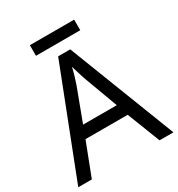

<svg xmlns="http://www.w3.org/2000/svg" viewBox="-198 -985 1036 1115"><g transform="rotate(-30 319.5 -427.5)"><path d="M545 0 459 -221H176L91 0H0L279 -717H360L638 0ZM352 -517Q349 -525 342 -546Q335 -567 328.5 -589.5Q322 -612 318 -624Q311 -593 302 -563.5Q293 -534 287 -517L206 -301H432ZM466 -855V-784H169V-855Z"/></g></svg>

Font: Noto Znamenny Musical Notation
Style: Regular
Weight: 400
Version: Version 1.003; ttfautohint (v1.8.4.7-5d5b)